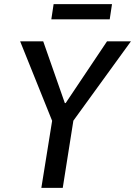

<svg xmlns="http://www.w3.org/2000/svg" viewBox="-20 -904 650 924"><path d="M179 0 238 -367 244 -290 77 -705H188L292 -408H296L495 -705H610L309 -290L340 -367L282 0ZM227 -811 238 -884H519L508 -811Z"/></svg>

Font: Nunito Sans 7pt Condensed SemiBold
Style: Italic
Weight: 600
Width: 3
Italic angle: -9°
Designer: Vernon Adams
Foundry: Vernon Adams
Version: Version 3.101;gftools[0.9.27]